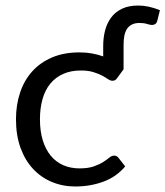

<svg xmlns="http://www.w3.org/2000/svg" viewBox="-20 -677 606 704"><path d="M433.1 -422.9 410.2 -391.6Q406.2 -386.2 402.6 -383.5Q398.9 -380.9 392.1 -380.9Q384.8 -380.9 376.2 -386.7Q367.7 -392.6 354.5 -399.7Q341.3 -406.7 322.5 -412.6Q303.7 -418.5 276.4 -418.5Q239.7 -418.5 211.7 -406Q183.6 -393.6 164.6 -370.4Q145.5 -347.2 136 -314Q126.5 -280.8 126.5 -239.3Q126.5 -196.3 136.7 -162.8Q147 -129.4 165.8 -106.4Q184.6 -83.5 211.4 -71.5Q238.3 -59.6 271.5 -59.6Q303.2 -59.6 324 -66.9Q344.7 -74.2 358.4 -83Q372.1 -91.8 380.9 -99.1Q389.6 -106.4 398.4 -106.4Q403.8 -106.4 407.7 -104.2Q411.6 -102.1 414.6 -98.1L439 -66.9Q406.7 -28.3 358.6 -10.7Q310.5 6.8 256.3 6.8Q210 6.8 170.2 -9.8Q130.4 -26.4 101.1 -57.9Q71.8 -89.4 55.2 -135Q38.6 -180.7 38.6 -239.3Q38.6 -292.5 53.7 -337.6Q68.8 -382.8 98.4 -415.5Q127.9 -448.2 171.4 -466.6Q214.8 -484.9 271 -484.9Q295.9 -484.9 317.4 -481Q338.9 -477.1 358.4 -470.2V-508.8Q358.4 -538.1 365.2 -564.9Q372.1 -591.8 387.2 -612.3Q402.3 -632.8 427 -644.8Q451.7 -656.7 486.8 -656.7Q524.9 -656.7 566.4 -639.6L557.1 -602.5Q554.7 -591.8 548.8 -588.6Q543 -585.4 537.6 -585.4Q530.8 -585.4 519.3 -589.1Q507.8 -592.8 491.7 -592.8Q475.1 -592.8 463.9 -587.2Q452.6 -581.5 445.8 -571.3Q439 -561 436 -546.1Q433.1 -531.2 433.1 -512.7Z"/></svg>

Font: Carlito
Style: Regular
Weight: 400
Designer: Lukasz Dziedzic
Foundry: tyPoland Lukasz Dziedzic
Version: Version 1.104